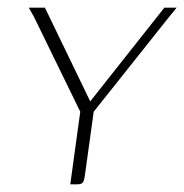

<svg xmlns="http://www.w3.org/2000/svg" viewBox="-20 -480 480 500"><path d="M163 0 189 -189 69 -435 55 -460H97L215 -216L408 -460H440L418 -433L224 -189L201 -23Q200 -16 198.5 -10.5Q197 -5 193 -2.5Q189 0 182 0Z"/></svg>

Font: Genos ExtraLight
Style: Italic
Weight: 250
Italic angle: -8°
Designer: Robert E. Leuschke
Foundry: Robert E. Leuschke
Version: Version 1.010